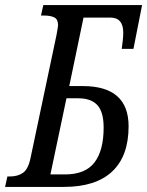

<svg xmlns="http://www.w3.org/2000/svg" viewBox="-37 -734 578 754"><path d="M-8 -41H2Q33 -41 53.5 -55.5Q74 -70 83 -114L185 -597Q191 -630 191 -635Q191 -658 176.5 -665.5Q162 -673 135 -673H124L133 -714H521L487 -542H441Q443 -555 445 -573.5Q447 -592 447 -606Q447 -665 396 -665H291L235 -396H288Q468 -396 468 -238Q468 -121 403.5 -60.5Q339 0 214 0H-17ZM218 -49Q298 -49 334 -96Q370 -143 370 -233Q370 -294 345.5 -321Q321 -348 270 -348H224L161 -49Z"/></svg>

Font: Noto Serif Cond
Style: Italic
Weight: 400
Width: 3
Italic angle: -12°
Designer: Monotype Design Team
Foundry: Monotype Imaging Inc.
Version: Version 1.001